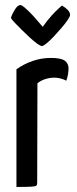

<svg xmlns="http://www.w3.org/2000/svg" viewBox="-20 -739 303 759"><path d="M45 0V-465Q74 -486 109 -498Q144 -510 181 -510Q220 -510 235.5 -499.5Q251 -489 251 -468Q251 -460 249 -446.5Q247 -433 242 -420Q231 -426 219 -429Q207 -432 194 -432Q177 -432 159.5 -426.5Q142 -421 128 -410L127 -16Q127 -8 123.5 -5Q120 -2 103 -1Q86 0 45 0ZM146 -557Q140 -557 127.5 -566Q115 -575 99 -589.5Q83 -604 67 -620Q51 -636 39 -648.5Q27 -661 23 -668Q28 -684 39 -701.5Q50 -719 60 -719Q66 -719 76.5 -710Q87 -701 99.5 -688.5Q112 -676 123 -663Q134 -650 141.5 -641.5Q149 -633 149 -633Q168 -660 185 -678.5Q202 -697 213.5 -707Q225 -717 225 -717Q239 -709 248 -699.5Q257 -690 257 -680Q257 -674 247.5 -660Q238 -646 223 -628.5Q208 -611 192.5 -594.5Q177 -578 164 -567.5Q151 -557 146 -557Z"/></svg>

Font: Yanone Kaffeesatz ExtraLight
Style: Regular
Weight: 400
Version: Version 2.003